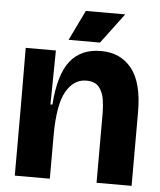

<svg xmlns="http://www.w3.org/2000/svg" viewBox="-51 -741 655 786"><g transform="rotate(5 276.5 -348.5)"><path d="M39 0V-286L38 -525H162L159 -303H167Q176 -427 220 -483Q264 -539 347 -539Q427 -539 473 -481.5Q519 -424 519 -303V0H375V-285Q375 -313 370.5 -342.5Q366 -372 349.5 -392.5Q333 -413 297 -413Q245 -413 214 -358Q183 -303 183 -176V0ZM339 -573H210L270 -697H432Z"/></g></svg>

Font: Bricolage Grotesque 48pt Bricolage Grotesque 48pt Regular
Style: Bold
Weight: 700
Designer: Mathieu Triay
Foundry: Atelier Triay
Version: Version 1.000; ttfautohint (v1.8.4.7-5d5b);gftools[0.9.32]